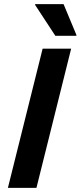

<svg xmlns="http://www.w3.org/2000/svg" viewBox="-20 -911 391 931"><path d="M18.3 0 186.7 -675H325L156.7 0ZM248.3 -737.5 150 -887.5 150.8 -890.8H288.3L350.8 -740.8L350 -737.5Z"/></svg>

Font: Funnel Sans
Style: Bold Italic
Weight: 700
Italic angle: -14.036°
Designer: NORD ID, Kristian Moeller
Foundry: Dicotype
Version: Version 1.000